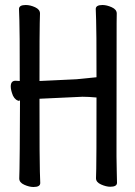

<svg xmlns="http://www.w3.org/2000/svg" viewBox="-20 -731 540 768"><path d="M114 17Q97 17 77 8Q57 -1 57 -17Q57 -29 58 -55Q59 -81 60 -327Q42 -328 32 -348Q23 -370 23 -385Q23 -408 42 -408L59 -407Q59 -621 57.5 -649.5Q56 -678 56 -695Q56 -711 83 -711Q101 -711 120.5 -702Q140 -693 140 -677Q140 -665 139 -639.5Q138 -614 138 -407L286 -414L366 -422Q366 -621 364.5 -649.5Q363 -678 363 -695Q363 -711 390 -711Q407 -711 427 -702Q447 -693 447 -677Q447 -665 446.5 -639.5Q446 -614 446 -106Q446 -75 447 -46Q448 -17 448 0Q448 16 421 16Q405 16 384.5 7Q364 -2 364 -18Q364 -30 365 -56Q366 -82 366 -341Q334 -344 310 -344L138 -336Q138 -74 139.5 -45Q141 -16 141 1Q141 17 114 17ZM60 -327Q60 -330 60 -333L58 -329Q58 -327 60 -327Z"/></svg>

Font: LXGW WenKai Mono Medium
Style: Regular
Weight: 500
Monospace: yes
Designer: LXGW / Fontworks Inc.
Foundry: LXGW / Fontworks Inc.
Version: Version 1.520; June 14, 2025